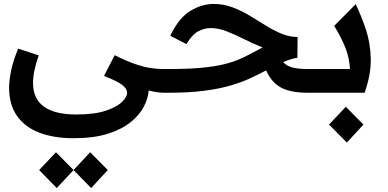

<svg xmlns="http://www.w3.org/2000/svg" viewBox="-20 -469 1961 971"><path d="M351 230Q254 230 180.5 202.5Q107 175 66.5 118Q26 61 26 -27Q26 -61 36.5 -112.5Q47 -164 72 -223L176 -189Q147 -108 147 -50Q147 110 366 110Q458 110 514.5 91Q571 72 597 46.5Q623 21 623 0Q623 -19 600 -38Q577 -57 506 -85L560 -190Q620 -160 664 -145Q708 -130 741.5 -125Q775 -120 803 -120H811V0H808Q778 0 732 -11Q729 29 707 71Q685 113 640.5 149Q596 185 525 207.5Q454 230 351 230ZM267 482 178 391 263 301 352 391ZM441 482 352 391 436 301 525 391Z M811 -120H838Q931 -120 996.5 -126Q1062 -132 1108.5 -143Q1155 -154 1190.5 -169.5Q1226 -185 1259 -203Q1284 -217 1308 -229Q1258 -249 1212.5 -272Q1167 -295 1125.5 -311Q1084 -327 1044 -327Q1014 -327 983 -311Q952 -295 923 -246L841 -288Q884 -378 942 -413.5Q1000 -449 1061 -449Q1111 -449 1156 -432Q1201 -415 1242.5 -390Q1284 -365 1324 -340Q1364 -315 1404 -298.5Q1444 -282 1485 -282L1484 -177Q1470 -175 1452 -169.5Q1434 -164 1412 -155Q1429 -136 1457.5 -128Q1486 -120 1538 -120H1572V0H1538Q1449 0 1400.5 -26.5Q1352 -53 1326 -113L1322 -111Q1286 -92 1244 -72.5Q1202 -53 1146 -36.5Q1090 -20 1013.5 -10Q937 0 831 0H811Q781 0 781 -61Q781 -120 811 -120Z M1572 -120H1750Q1747 -177 1726 -229.5Q1705 -282 1670 -338L1779 -448Q1808 -387 1830.5 -319.5Q1853 -252 1855 -173Q1857 -94 1824 0H1572Q1542 0 1542 -61Q1542 -120 1572 -120ZM1734 252 1644 161 1729 71 1818 161Z"/></svg>

Font: Readex Pro Medium
Style: Regular
Weight: 500
Designer: Bonnie Shaver-Troup, Thomas Jockin
Foundry: Lexend
Version: Version 1.204; ttfautohint (v1.8.4.7-5d5b)